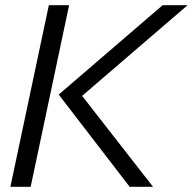

<svg xmlns="http://www.w3.org/2000/svg" viewBox="-20 -719 742 739"><path d="M168 -699H246L98 0H20ZM206 -355 606 -699H702L296 -350L569 0H479Z"/></svg>

Font: Prompt Light
Style: Italic
Weight: 300
Italic angle: -12°
Designer: Katatrad Team
Foundry: CadsonDemak
Version: Version 1.000